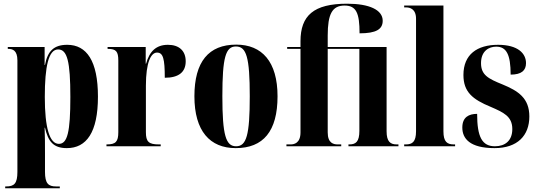

<svg xmlns="http://www.w3.org/2000/svg" viewBox="-20 -790 2901 1037"><path d="M8 227H303V217H283C241 217 223 201 223 138V40C223 -7 223 -53 221 -100H223C240 -27 267 10 341 10C447 10 509 -75 509 -268C509 -461 448 -548 343 -548C272 -548 237 -515 223 -439H221V-536H22V-526H25C47 -526 74 -519 74 -464V138C74 201 57 217 13 217H8ZM298 -13C248 -13 222 -99 222 -266C222 -431 242 -523 294 -523C343 -523 360 -459 360 -266C360 -76 344 -13 298 -13Z M555 0H848V-10H838C783 -10 768 -25 768 -76V-327C768 -453 795 -506 828 -506C861 -506 870 -473 870 -370C946 -370 983 -401 983 -459C983 -515 948 -548 887 -548C823 -548 787 -512 769 -446H767V-536H561V-526H563C607 -526 619 -512 619 -463V-76C619 -25 605 -10 557 -10H555Z M1253 10C1402 10 1479 -81 1479 -270C1479 -457 1395 -549 1256 -549C1107 -549 1030 -457 1030 -270C1030 -82 1114 10 1253 10ZM1255 0C1200 0 1181 -59 1181 -270C1181 -481 1199 -539 1254 -539C1311 -539 1329 -481 1329 -270C1329 -59 1311 0 1255 0Z M1527 0H1823V-10H1804C1781 -10 1750 -17 1750 -75V-526H1921V-83C1921 -25 1902 -10 1867 -10H1862V0H2132V-10H2123C2089 -10 2068 -24 2068 -81V-536H1750V-598C1750 -714 1774 -760 1841 -760C1904 -760 1922 -720 1922 -610C2012 -610 2047 -632 2047 -678C2047 -737 1974 -770 1855 -770C1674 -770 1603 -706 1603 -567V-536H1531V-526H1603V-75C1603 -17 1569 -10 1550 -10H1527Z M2163 0H2438V-10H2431C2395 -10 2375 -24 2375 -81V-760H2163V-750H2174C2192 -750 2227 -743 2227 -689V-81C2227 -24 2207 -10 2172 -10H2163Z M2651 10C2775 10 2839 -58 2839 -161C2839 -260 2779 -299 2694 -334C2617 -365 2578 -385 2578 -449C2578 -515 2621 -538 2660 -538C2715 -538 2738 -496 2738 -387C2796 -387 2821 -409 2821 -449C2821 -501 2778 -548 2670 -548C2557 -548 2483 -496 2483 -385C2483 -293 2533 -253 2630 -213C2699 -183 2747 -162 2747 -93C2747 -30 2708 0 2653 0C2584 0 2557 -50 2557 -175C2513 -175 2477 -158 2477 -101C2477 -42 2517 10 2651 10Z"/></svg>

Font: Noto Serif Display ExtraCondensed ExtraBold
Style: Regular
Weight: 800
Width: 2
Designer: Monotype Design Team
Foundry: Monotype Imaging Inc.
Version: Version 2.009